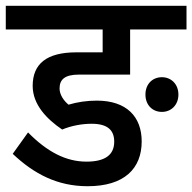

<svg xmlns="http://www.w3.org/2000/svg" viewBox="-30 -642 665 664"><path d="M287 -214C343 -214 365 -191 365 -152C365 -106 333 -83 269 -83C198 -83 133 -117 67 -184L14 -110C88 -40 169 2 273 2C400 2 460 -59 460 -153C460 -239 407 -294 305 -294C270 -294 237 -289 207 -280C190 -294 176 -315 176 -336C176 -367 194 -384 243 -384H420V-540H615V-622H-10V-540H325V-461H234C131 -461 83 -421 83 -345C83 -280 132 -230 185 -194C216 -207 253 -214 287 -214ZM473 -315C473 -279 497 -255 530 -255C562 -255 587 -279 587 -315C587 -351 562 -375 530 -375C497 -375 473 -351 473 -315Z"/></svg>

Font: Noto Sans Devanagari SemiCondensed Medium
Style: Regular
Weight: 500
Width: 4
Designer: Jelle Bosma - Monotype Design Team
Foundry: Monotype Imaging Inc.
Version: Version 2.004